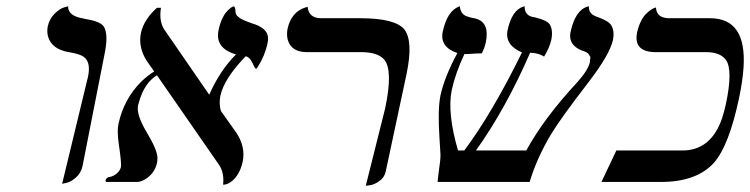

<svg xmlns="http://www.w3.org/2000/svg" viewBox="-20 -579 2387 611"><path d="M177.7 5.9 260.3 -335.9Q271 -387.7 239.3 -402.3Q225.1 -408.7 198.7 -413.1Q144.5 -422.4 132.8 -462.9Q128.9 -478 131.8 -494.1Q137.2 -519 153.6 -535.2Q169.9 -551.3 183.1 -555.2L196.8 -559.1Q195.8 -532.7 232.4 -522.9Q238.8 -521.5 250.5 -519Q297.9 -511.2 309.6 -495.6Q326.2 -471.2 312.5 -405.8L242.7 -50.8Q237.8 -28.3 221.7 -14.2Q205.6 0 191.4 2.9Z M831.5 -441.9Q823.2 -401.9 799.8 -365.2Q796.4 -360.8 795.4 -359.9Q791.5 -359.9 783.2 -379.4Q773.9 -397.9 761.7 -399.9Q692.9 -328.6 681.2 -273.9Q676.3 -248 683.1 -225.6L733.4 -154.8Q761.7 -110.4 752.4 -64.9Q742.7 -20 713.9 0.5Q702.1 8.8 689.9 8.8Q694.3 -28.3 677.2 -54.2L479.5 -339.4Q438.5 -314.9 421.4 -251Q420.4 -247.1 419.4 -244.1Q413.1 -214.4 446.8 -158.2Q480 -103 481 -78.1Q481 -69.3 480 -62Q472.7 -26.9 440.9 -7.8Q428.2 -0.5 417.5 0H316.9Q315.9 -4.4 315.9 -5.9Q318.4 -12.2 324.7 -15.1Q347.7 -18.1 360.8 -37.6Q363.8 -43 364.7 -46.9Q367.2 -58.6 357.9 -121.1Q352.1 -162.6 356.9 -184.1Q374 -264.6 430.7 -320.3Q450.2 -338.9 470.7 -351.6L447.3 -384.8Q418.9 -429.2 428.7 -475.1Q438.5 -517.6 479.5 -554.2H492.2Q485.4 -511.7 502.9 -484.9L645 -278.8L646 -277.8Q679.7 -354.5 731 -405.8Q664.1 -425.3 675.3 -481.9Q679.2 -501.5 685.8 -516.4Q692.4 -531.2 699 -539.1Q705.6 -546.9 711.4 -551.8Q717.3 -556.6 720.7 -557.6L724.6 -559.1Q729.5 -554.7 729.5 -540.5Q729.5 -524.9 764.2 -511.2Q772.5 -507.8 781.2 -504.9Q830.1 -490.7 833 -460.4Q833.5 -451.2 831.5 -441.9Z M1144 12.2 1205.6 -233.9Q1231.4 -355.5 1202.6 -389.6Q1182.1 -412.6 1131.3 -413.1H956.5Q906.7 -413.1 895.5 -453.1Q891.6 -469.2 895 -486.8Q906.7 -541.5 953.1 -555.7Q953.1 -555.7 959 -557.1Q962.4 -522 1000.5 -521H1126.5Q1238.3 -521 1267.1 -484.9Q1295.4 -447.8 1273.9 -344.2L1207.5 -33.2Q1203.6 -14.6 1187.7 -3.2Q1171.9 8.3 1158.2 10.3Z M1930.7 -452.1Q1920.4 -404.8 1850.6 -314.5Q1763.7 -201.7 1733.4 -151.4Q1688 -75.2 1665.5 0H1372.6Q1372.6 -6.8 1380.4 -64.5Q1381.8 -77.6 1381.8 -85.9Q1380.9 -106.4 1378.4 -142.1Q1372.6 -231.4 1381.8 -275.9Q1395 -335.4 1435.5 -410.2Q1379.4 -429.2 1388.7 -477.1Q1402.8 -543.5 1440.4 -558.1Q1440.4 -558.1 1443.4 -559.1Q1445.3 -535.6 1463.4 -527.8Q1474.1 -523.4 1493.2 -520Q1539.1 -508.3 1525.9 -443.8Q1521.5 -424.3 1513.2 -409.2Q1498 -409.2 1479 -407.7Q1464.8 -406.7 1458 -407.2Q1429.2 -346.2 1417.5 -292Q1402.8 -219.7 1437.5 -100.1H1457.5Q1546.4 -219.2 1641.1 -412.1Q1585.9 -435.5 1595.2 -482.9Q1608.9 -546.4 1645.5 -558.1Q1648.9 -559.1 1649.4 -559.1Q1649.4 -531.2 1673.8 -525.4Q1675.3 -524.9 1678.7 -524.4Q1683.6 -523.4 1685.5 -522.9Q1720.2 -514.2 1729 -502Q1740.7 -483.9 1734.4 -452.1Q1728.5 -426.3 1711.4 -398.9Q1693.8 -410.6 1667 -411.1Q1588.9 -231.9 1494.6 -100.1H1654.8Q1710.9 -203.1 1818.4 -318.8Q1851.6 -356 1857.4 -381.8Q1856.9 -388.7 1858.4 -392.8Q1859.9 -397 1856.7 -401.1Q1853.5 -405.3 1852.8 -407.2Q1852.1 -409.2 1847.7 -411.6Q1843.3 -414.1 1842 -414.6Q1840.8 -415 1836.7 -416.5Q1832.5 -418 1832 -418Q1787.6 -436 1795.4 -476.1Q1810.5 -546.9 1850.1 -558.1Q1854.5 -559.1 1854 -559.1Q1852.5 -535.6 1876.5 -526.9Q1877.4 -526.4 1879.9 -525.4Q1884.8 -523.4 1886.7 -522.9Q1917.5 -511.7 1925.8 -497.6Q1936 -479 1930.7 -452.1Z M2290 -248Q2312.5 -354 2291 -387.2Q2272.9 -412.6 2229 -413.1H2063Q1995.6 -415 2007.3 -475.1Q2011.7 -495.1 2019.3 -510.5Q2026.9 -525.9 2034.9 -533.9Q2043 -542 2050.3 -547.1Q2057.6 -552.2 2062.5 -553.7L2067.4 -555.2Q2069.3 -522 2107.9 -521H2239.7Q2356.4 -521 2346.2 -364.3Q2343.3 -320.8 2331.5 -265.1Q2299.8 -116.2 2252.9 -62Q2197.8 0 2083 0H1894L1941.4 -100.1H2151.4Q2242.7 -100.1 2277.8 -202.6Q2284.7 -223.6 2290 -248Z"/></svg>

Font: Linux Biolinum Slanted O
Style: Slanted
Weight: 400
Designer: Philipp H. Poll
Foundry: Philipp H. Poll
Version: Version 1.0.4